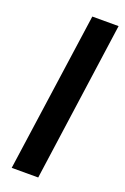

<svg xmlns="http://www.w3.org/2000/svg" viewBox="-136 -731 505 776"><g transform="rotate(20 116.5 -343.0)"><path d="M23 0 120 -686H233L137 0Z"/></g></svg>

Font: Archivo Narrow SemiBold
Style: Italic
Weight: 600
Italic angle: -8°
Designer: Hector Gatti
Foundry: Omnibus-Type
Version: Version 3.002